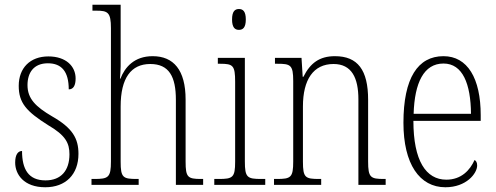

<svg xmlns="http://www.w3.org/2000/svg" viewBox="-20 -780 2094 810"><path d="M171 10C257 10 311 -44 311 -131C311 -196 286 -240 200 -289C130 -330 96 -364 96 -421C96 -473 122 -513 182 -513C240 -513 270 -478 270 -403C290 -403 299 -420 299 -449C299 -500 259 -542 184 -542C107 -542 59 -493 59 -418C59 -346 91 -310 183 -252C257 -209 273 -176 273 -129C273 -60 237 -19 172 -19C100 -19 73 -66 73 -143C56 -143 44 -128 44 -94C44 -45 80 10 171 10Z M366 0H565V-25H558C499 -25 489 -30 489 -98V-331C489 -451 533 -510 614 -510C693 -510 722 -457 722 -359V0H837V-25H828C772 -25 763 -32 763 -98V-360C763 -485 712 -543 624 -543C547 -543 507 -497 488 -448H486C487 -462 489 -482 489 -500V-760H370V-735H386C435 -735 448 -728 448 -661V-99C448 -31 437 -25 378 -25H366Z M988 -654C1005 -654 1017 -664 1017 -698C1017 -732 1005 -742 988 -742C971 -742 959 -732 959 -698C959 -664 971 -654 988 -654ZM884 0H1099V-25H1082C1023 -25 1013 -31 1013 -99V-536H899V-511H909C963 -511 972 -504 972 -435V-98C972 -31 962 -25 903 -25H884Z M1136 0H1335V-25H1327C1268 -25 1258 -30 1258 -98V-331C1258 -444 1302 -510 1387 -510C1464 -510 1492 -451 1492 -361V0H1607V-25H1600C1543 -25 1533 -31 1533 -99V-359C1533 -485 1489 -543 1393 -543C1328 -543 1289 -514 1260 -456H1257L1252 -536H1140V-511H1150C1206 -511 1217 -506 1217 -438V-99C1217 -31 1207 -25 1148 -25H1136Z M1859 10C1947 10 1993 -48 1993 -82C1993 -95 1988 -102 1982 -105C1963 -62 1926 -22 1863 -22C1777 -22 1724 -102 1724 -270H2008V-294C2008 -450 1952 -543 1851 -543C1743 -543 1682 -451 1682 -262C1682 -88 1750 10 1859 10ZM1967 -300H1725C1729 -431 1768 -512 1851 -512C1932 -512 1966 -426 1967 -300Z"/></svg>

Font: Noto Serif Armenian Condensed ExtraLight
Style: Regular
Weight: 200
Width: 3
Designer: Monotype Design Team
Foundry: Monotype Imaging Inc.
Version: Version 2.008